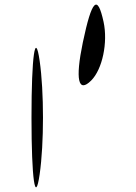

<svg xmlns="http://www.w3.org/2000/svg" viewBox="-20 -910 583 823"><path d="M115 -406C115 -141 131 -31 150 -163C169 -295 169 -517 150 -649C131 -781 115 -671 115 -406ZM335 -728C302 -569 315 -509 371 -565C419 -613 443 -728 424 -816C398 -936 374 -913 335 -728Z"/></svg>

Font: Venom Sans
Style: Regular
Weight: 400
Version: Version 1.001